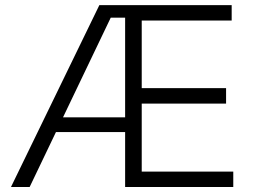

<svg xmlns="http://www.w3.org/2000/svg" viewBox="-20 -748 1014 768"><path d="M23.9 0 377.4 -727.5H906.7V-666H546.9V-395.5H884.3V-333.5H546.9V-61.5H913.1V0H480.5V-677.2H422.9L98.6 0ZM181.6 -219.7V-278.8H513.7V-219.7Z"/></svg>

Font: Inter 18pt Light
Style: Regular
Weight: 300
Designer: Rasmus Andersson
Foundry: rsms
Version: Version 4.001;git-66647c0bb